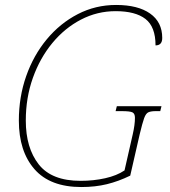

<svg xmlns="http://www.w3.org/2000/svg" viewBox="-20 -744 685 774"><path d="M308 10Q182 10 119 -62Q56 -134 56 -258Q56 -353 85.5 -437Q115 -521 168.5 -585.5Q222 -650 293.5 -687Q365 -724 448 -724Q536 -724 585 -689.5Q634 -655 634 -591Q634 -561 607 -561Q607 -636 566.5 -667.5Q526 -699 446 -699Q372 -699 306.5 -665Q241 -631 191 -570.5Q141 -510 112.5 -430Q84 -350 84 -258Q84 -148 136 -81.5Q188 -15 305 -15Q357 -15 404 -25.5Q451 -36 482 -57L515 -202Q524 -241 524 -269Q524 -286 514 -291Q504 -296 471 -296H446L451 -316H631L626 -296H608Q589 -296 578.5 -291.5Q568 -287 561 -267.5Q554 -248 543 -202L505 -36Q458 -13 411 -1.5Q364 10 308 10Z"/></svg>

Font: Noto Serif Thin
Style: Italic
Weight: 100
Italic angle: -12°
Designer: Monotype Design Team
Foundry: Monotype Imaging Inc.
Version: Version 2.014; ttfautohint (v1.8.4.7-5d5b)